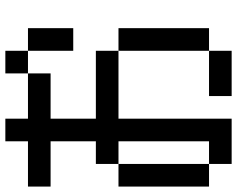

<svg xmlns="http://www.w3.org/2000/svg" viewBox="-103 -770 873 707"><g transform="rotate(-90 333.5 -416.5)"><path d="M0 -83.3V-416.7H83.3V-83.3ZM0 -666.7V-750H166.7V-833.3H250V-750H416.7V-666.7H250V-500H500V-416.7H250V0H83.3V-83.3H166.7V-416.7H83.3V-500H166.7V-666.7ZM333.3 0V-83.3H500V0ZM500 -83.3V-416.7H583.3V-83.3ZM500 -583.3V-750H583.3V-583.3ZM500 -833.3V-750H416.7V-833.3Z"/></g></svg>

Font: Galmuri11 Condensed
Style: Regular
Weight: 400
Width: 3
Designer: Lee Minseo (quiple)
Version: Version 2.399;hotconv 1.1.1;makeotfexe 2.6.0 DEVELOPMENT